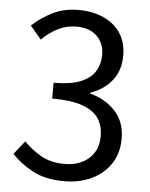

<svg xmlns="http://www.w3.org/2000/svg" viewBox="-54 -790 662 848"><g transform="rotate(5 277.5 -366.5)"><path d="M263 13Q178 13 121.5 -17.5Q65 -48 29 -88L76 -147Q108 -114 151.5 -88.5Q195 -63 257 -63Q323 -63 364.5 -99.5Q406 -136 406 -199Q406 -244 384.5 -277Q363 -310 313 -328Q263 -346 178 -346V-416Q254 -416 298.5 -434.5Q343 -453 362 -485Q381 -517 381 -556Q381 -609 348 -640.5Q315 -672 257 -672Q213 -672 175 -652.5Q137 -633 105 -601L56 -659Q97 -697 147 -721.5Q197 -746 260 -746Q322 -746 370.5 -724.5Q419 -703 446.5 -662Q474 -621 474 -563Q474 -496 438.5 -451.5Q403 -407 344 -387V-382Q409 -366 454 -319Q499 -272 499 -196Q499 -131 467.5 -84Q436 -37 382.5 -12Q329 13 263 13Z"/></g></svg>

Font: Source Han Sans
Style: Regular
Weight: 400
Designer: Ryoko NISHIZUKA Ë•øÂ°öÊ∂ºÂ≠ê (kana, bopomofo & ideographs); Paul D. Hunt (Latin, Greek & Cyrillic); Sandoll Communicatio
Foundry: Adobe
Version: Version 2.004;hotconv 1.0.118;makeotfexe 2.5.65603